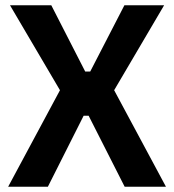

<svg xmlns="http://www.w3.org/2000/svg" viewBox="-20 -710 662 730"><path d="M208 -367 18 -690H175L304 -438H323L453 -690H604L414 -367L611 0H454L317 -270H298L162 0H11Z"/></svg>

Font: Mozilla Text BETA
Style: Bold
Weight: 700
Designer: Studio DRAMA
Foundry: Studio DRAMA
Version: Version 0.100